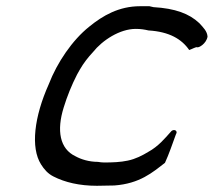

<svg xmlns="http://www.w3.org/2000/svg" viewBox="-20 -625 688 618"><path d="M137 -354C90 -249 78 -150 112 -96C122 -80 134 -66 152 -57C189 -38 236 -27 292 -27C311 -27 330 -28 348 -28C430 -34 471 -70 511 -101C524 -129 535 -162 546 -192C555 -206 537 -212 529 -200C511 -180 490 -154 457 -136C439 -125 416 -113 391 -108C368 -103 342 -102 315 -102C308 -102 301 -103 295 -104C267 -104 241 -112 223 -122C172 -146 162 -205 185 -279C196 -315 211 -352 228 -385L237 -401C249 -422 264 -441 279 -457C310 -496 366 -532 417 -532C433 -532 445 -530 458 -527C525 -523 565 -499 589 -464C598 -467 610 -474 614 -473C619 -470 644 -484 648 -507C647 -524 635 -536 621 -551C589 -581 544 -598 474 -602C469 -603 465 -604 461 -605H431C363 -605 311 -575 267 -539C213 -496 164 -424 137 -354Z"/></svg>

Font: SolarCharger
Style: 552
Weight: 400
Designer: Mew Too
Foundry: Cannot Into Space Fonts/KineticPlasma Fonts
Version: Version 1.100